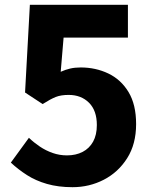

<svg xmlns="http://www.w3.org/2000/svg" viewBox="-20 -763 639 797"><path d="M281 14Q222 14 175 0.5Q128 -13 91.5 -36.5Q55 -60 25 -88L100 -191Q121 -171 145.5 -154.5Q170 -138 198.5 -128Q227 -118 258 -118Q295 -118 323 -132.5Q351 -147 366.5 -175Q382 -203 382 -244Q382 -304 349.5 -336.5Q317 -369 265 -369Q233 -369 211.5 -360.5Q190 -352 157 -331L84 -379L104 -743H511V-607H244L232 -465Q252 -474 271.5 -478.5Q291 -483 315 -483Q377 -483 429.5 -458Q482 -433 513.5 -381Q545 -329 545 -248Q545 -165 508 -106.5Q471 -48 411 -17Q351 14 281 14Z"/></svg>

Font: Noto Sans JP ExtraBold
Style: Regular
Weight: 800
Designer: Ryoko NISHIZUKA  (kana, bopomofo & ideographs); Paul D. Hunt (Latin, Greek & Cyrillic); Sandoll Communications , Soo-you
Foundry: Adobe
Version: Version 2.004-H2;hotconv 1.0.118;makeotfexe 2.5.65603